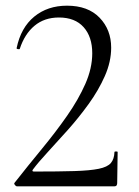

<svg xmlns="http://www.w3.org/2000/svg" viewBox="-20 -656 488 676"><path d="M39.8 0Q35.8 0 32.1 -5.2Q28.4 -10.4 31.6 -12.8Q79.4 -73.6 127.7 -132.2Q176 -190.8 216.1 -248.2Q256.2 -305.6 280.5 -360.7Q304.8 -415.8 304.8 -468.6Q304.8 -526.4 274.4 -560.4Q244 -594.4 187.4 -594.4Q136.4 -594.4 101.5 -565.3Q66.6 -536.2 49.6 -484Q48.6 -482 43.1 -483Q37.6 -484 38.6 -487Q53.6 -559 100.6 -597.5Q147.6 -636 216 -636Q289.8 -636 330.6 -593.7Q371.4 -551.4 371.4 -488.2Q371.4 -438.6 349.1 -388.2Q326.8 -337.8 292 -289.7Q257.2 -241.6 218.5 -198.2Q179.8 -154.8 147 -119.3Q114.2 -83.8 95.8 -59Q91 -52 100 -52Q187.2 -52 242 -53.7Q296.8 -55.4 327.6 -61.7Q358.4 -68 370.3 -82Q382.2 -96 383 -120.6Q383 -122.8 388.6 -122.8Q394.2 -122.8 394.2 -120.6L392.6 -11Q392.6 -7 390.6 -3.5Q388.6 0 383.6 0Q332.2 0 272.4 0Q212.6 0 152.6 0Q92.6 0 39.8 0Z"/></svg>

Font: Cormorant Infant Light
Style: Regular
Weight: 300
Designer: Christian Thalmann (Catharsis Fonts)
Foundry: Catharsis Fonts
Version: Version 4.001